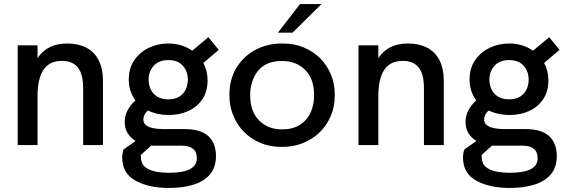

<svg xmlns="http://www.w3.org/2000/svg" viewBox="-20 -717 2806 949"><path d="M489 0H391V-280Q391 -350.5 365 -383.2Q339 -416 286.5 -416Q224 -416 194.8 -371.8Q165.5 -327.5 165.5 -242.5V0H67.5V-493H165.5V-429.5Q213 -502 312 -502Q366 -502 405.8 -481.8Q445.5 -461.5 467.2 -420.2Q489 -379 489 -315.5Z M815 212Q714 212 649 175.5Q584 139.5 584 61Q584 39.5 591 21.5L650.5 -20.5Q627 -34 611.8 -57.2Q596.5 -80.5 596.5 -114.5Q596.5 -172.5 649.5 -221Q616.5 -265 616.5 -323.5Q616.5 -381 644.8 -421Q673 -461 717.5 -481.5Q762 -502 811 -502Q879.5 -502 930 -466.5L1010 -533L1061 -470.5L985 -406Q1006 -367 1006 -320Q1006 -264 979.8 -225.8Q953.5 -187.5 910 -168Q866.5 -148.5 814 -148.5Q757 -148.5 711 -171Q688.5 -151.5 688.5 -126Q688.5 -108.5 701.8 -98.2Q715 -88 737.2 -83.5Q759.5 -79 787.5 -79H892Q973 -79 1010.2 -43.8Q1047.5 -8.5 1047.5 54.5Q1047.5 108.5 1019.2 143.2Q991 178 938.8 195Q886.5 212 815 212ZM812 -226Q845 -226 866.2 -239.5Q887.5 -253 898 -275Q908.5 -297 908.5 -323Q908.5 -364 883.8 -392Q859 -420 812.5 -420Q765 -420 739.8 -391.8Q714.5 -363.5 714.5 -323.5Q714.5 -297.5 725 -275.2Q735.5 -253 757 -239.5Q778.5 -226 812 -226ZM815.5 137Q953 137 953 65.5Q953 3 878 3H727L676 49Q676 74 683 90.2Q690 106.5 711.5 118Q747 137 815.5 137Z M1378 9H1370Q1314 9 1267.5 -10.5Q1219.5 -30.5 1185.5 -65.5Q1151 -100.5 1132.5 -147.5Q1114 -192 1114 -243V-252.5Q1114 -288 1122.5 -319.5Q1131.5 -353.5 1148.5 -382Q1165.5 -410 1189.5 -432.5Q1213 -455 1242 -470.5Q1271 -486 1304.5 -494Q1338 -502 1374 -502H1378Q1435 -502 1481.5 -482.5Q1529.5 -462.5 1563.5 -428Q1597.5 -393 1616.5 -346.5Q1634.5 -302 1634.5 -251V-243Q1634.5 -188.5 1614.5 -142.5Q1594 -95.5 1558.5 -61.5Q1523 -28 1475.5 -9Q1429 9 1378 9ZM1374 -77.5Q1426.5 -77.5 1461.8 -99.5Q1497 -121.5 1514.8 -160Q1532.5 -198.5 1532.5 -247Q1532.5 -326.5 1488.8 -371Q1445 -415.5 1374 -415.5Q1315.5 -415.5 1279.8 -389.8Q1244 -364 1227.5 -315.5Q1216.5 -284 1216.5 -247Q1216.5 -166.5 1260.2 -122Q1304 -77.5 1374 -77.5ZM1426 -555.5H1353.5L1463 -697H1569Z M2173.5 0H2075.5V-280Q2075.5 -350.5 2049.5 -383.2Q2023.5 -416 1971 -416Q1908.5 -416 1879.2 -371.8Q1850 -327.5 1850 -242.5V0H1752V-493H1850V-429.5Q1897.5 -502 1996.5 -502Q2050.5 -502 2090.2 -481.8Q2130 -461.5 2151.8 -420.2Q2173.5 -379 2173.5 -315.5Z M2499.5 212Q2398.5 212 2333.5 175.5Q2268.5 139.5 2268.5 61Q2268.5 39.5 2275.5 21.5L2335 -20.5Q2311.5 -34 2296.2 -57.2Q2281 -80.5 2281 -114.5Q2281 -172.5 2334 -221Q2301 -265 2301 -323.5Q2301 -381 2329.2 -421Q2357.5 -461 2402 -481.5Q2446.5 -502 2495.5 -502Q2564 -502 2614.5 -466.5L2694.5 -533L2745.5 -470.5L2669.5 -406Q2690.5 -367 2690.5 -320Q2690.5 -264 2664.2 -225.8Q2638 -187.5 2594.5 -168Q2551 -148.5 2498.5 -148.5Q2441.5 -148.5 2395.5 -171Q2373 -151.5 2373 -126Q2373 -108.5 2386.2 -98.2Q2399.5 -88 2421.8 -83.5Q2444 -79 2472 -79H2576.5Q2657.5 -79 2694.8 -43.8Q2732 -8.5 2732 54.5Q2732 108.5 2703.8 143.2Q2675.5 178 2623.2 195Q2571 212 2499.5 212ZM2496.5 -226Q2529.5 -226 2550.8 -239.5Q2572 -253 2582.5 -275Q2593 -297 2593 -323Q2593 -364 2568.2 -392Q2543.5 -420 2497 -420Q2449.5 -420 2424.2 -391.8Q2399 -363.5 2399 -323.5Q2399 -297.5 2409.5 -275.2Q2420 -253 2441.5 -239.5Q2463 -226 2496.5 -226ZM2500 137Q2637.5 137 2637.5 65.5Q2637.5 3 2562.5 3H2411.5L2360.5 49Q2360.5 74 2367.5 90.2Q2374.5 106.5 2396 118Q2431.5 137 2500 137Z"/></svg>

Font: Acari Sans Neue SemiBold
Style: Regular
Weight: 600
Designer: Alfredo Marco Pradil (font), Cristiano Sobral (main changes)
Foundry: Hanken Design Co. (font), Cristiano Sobral (main changes)
Version: Version 2.459;March 19, 2022;FontCreator 14.0.0.2808 64-bit;